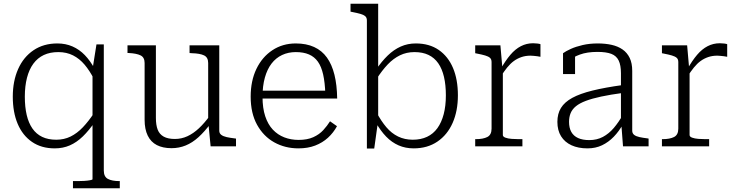

<svg xmlns="http://www.w3.org/2000/svg" viewBox="-20 -778 3921 1021"><path d="M368 223V185H395Q410 185 427.5 184Q445 183 458.5 180.5Q472 178 472 175V-410L473 -416L493 -542H532V129Q532 162 554 173.5Q576 185 614 185H617V223ZM285 -547Q329 -547 365.5 -531Q402 -515 431 -485Q460 -455 484 -411L480 -357Q457 -402 430 -434Q403 -466 368.5 -483.5Q334 -501 290 -501Q246 -501 213 -485.5Q180 -470 157.5 -439.5Q135 -409 123.5 -364.5Q112 -320 112 -264Q112 -209 122 -166.5Q132 -124 152.5 -94.5Q173 -65 204.5 -50Q236 -35 279 -35Q321 -35 355.5 -52Q390 -69 420.5 -101Q451 -133 480 -177L483 -128Q453 -84 420.5 -52.5Q388 -21 351.5 -5Q315 11 271 11Q200 11 150 -23.5Q100 -58 74 -119.5Q48 -181 48 -264Q48 -347 76.5 -411Q105 -475 158.5 -511Q212 -547 285 -547Z M809 -537V-151Q809 -113 818.5 -88.5Q828 -64 850.5 -51.5Q873 -39 910 -39Q945 -39 976.5 -53.5Q1008 -68 1037.5 -95.5Q1067 -123 1096 -163L1099 -120Q1068 -78 1035.5 -48.5Q1003 -19 967.5 -4.5Q932 10 892 10Q846 10 814 -6.5Q782 -23 765.5 -57Q749 -91 749 -141V-443Q749 -473 727.5 -483.5Q706 -494 666 -496H658V-537ZM1146 -537V-83Q1146 -69 1156.5 -61Q1167 -53 1185 -49Q1203 -45 1228 -42L1235 -41V0H1100L1088 -123L1087 -127V-443Q1087 -473 1065 -483.5Q1043 -494 1001 -495L988 -496V-537Z M1376 -263Q1376 -203 1390.5 -159.5Q1405 -116 1431 -88.5Q1457 -61 1492 -47.5Q1527 -34 1568 -34Q1614 -34 1646 -48.5Q1678 -63 1699 -86Q1720 -109 1735 -133L1772 -107Q1753 -72 1724 -45.5Q1695 -19 1656 -4Q1617 11 1567 11Q1496 11 1438.5 -21Q1381 -53 1347 -114.5Q1313 -176 1313 -264Q1313 -348 1343.5 -411.5Q1374 -475 1428.5 -511Q1483 -547 1553 -547Q1609 -547 1650.5 -528Q1692 -509 1718.5 -472Q1745 -435 1758.5 -380.5Q1772 -326 1773 -254H1357V-296H1729L1710 -279Q1708 -339 1698.5 -381.5Q1689 -424 1670.5 -450Q1652 -476 1623 -488.5Q1594 -501 1553 -501Q1513 -501 1480 -485.5Q1447 -470 1424 -440Q1401 -410 1388.5 -365.5Q1376 -321 1376 -263Z M2180 11Q2136 11 2099.5 -5Q2063 -21 2033.5 -51.5Q2004 -82 1979 -126L1983 -179Q2007 -134 2034.5 -101.5Q2062 -69 2097 -52Q2132 -35 2175 -35Q2218 -35 2251 -50.5Q2284 -66 2306 -96.5Q2328 -127 2339.5 -171Q2351 -215 2351 -271Q2351 -326 2341 -369Q2331 -412 2310.5 -441.5Q2290 -471 2258.5 -486Q2227 -501 2184 -501Q2142 -501 2107 -484Q2072 -467 2042 -435.5Q2012 -404 1983 -359L1980 -408Q2010 -452 2042 -483Q2074 -514 2111 -530.5Q2148 -547 2191 -547Q2263 -547 2313 -512.5Q2363 -478 2389 -416.5Q2415 -355 2415 -271Q2415 -188 2387 -124.5Q2359 -61 2306 -25Q2253 11 2180 11ZM1931 -669Q1931 -684 1922.5 -691.5Q1914 -699 1897 -704Q1880 -709 1854 -714L1844 -716V-758H1991V-128L1989 -124L1970 12H1931Z M2854 -543V-476Q2846 -478 2836.5 -479Q2827 -480 2818 -481Q2809 -482 2801 -482Q2775 -482 2753 -474.5Q2731 -467 2712.5 -453.5Q2694 -440 2677 -419Q2660 -398 2643 -371L2642 -410Q2668 -456 2694 -486.5Q2720 -517 2750 -532.5Q2780 -548 2815 -548Q2827 -548 2838.5 -546.5Q2850 -545 2854 -543ZM2507 0V-38H2510Q2549 -38 2571.5 -49.5Q2594 -61 2594 -94V-448Q2594 -463 2585.5 -470.5Q2577 -478 2560 -483Q2543 -488 2517 -493L2507 -495V-537H2641L2652 -411L2654 -413V-60Q2654 -51 2667.5 -46Q2681 -41 2700.5 -39.5Q2720 -38 2738 -38H2758V0Z M3293 -326V-284Q3226 -275 3177 -264.5Q3128 -254 3095 -241.5Q3062 -229 3042.5 -213Q3023 -197 3014.5 -176.5Q3006 -156 3006 -130Q3006 -98 3018 -76.5Q3030 -55 3054 -44Q3078 -33 3114 -33Q3154 -33 3186 -50Q3218 -67 3244 -97.5Q3270 -128 3293 -169V-118Q3272 -80 3244 -51Q3216 -22 3181.5 -5.5Q3147 11 3104 11Q3055 11 3019 -5.5Q2983 -22 2963.5 -53.5Q2944 -85 2944 -130Q2944 -173 2963 -204Q2982 -235 3023 -257.5Q3064 -280 3131 -296.5Q3198 -313 3293 -326ZM3293 0 3284 -118 3282 -122V-389Q3282 -431 3270 -456Q3258 -481 3231 -491.5Q3204 -502 3157 -502Q3102 -502 3064 -488Q3026 -474 3004 -455Q3002 -461 3003.5 -467.5Q3005 -474 3010 -480.5Q3015 -487 3022 -490.5Q3029 -494 3038 -494V-384H2974V-495Q2989 -506 3015.5 -518Q3042 -530 3078.5 -538.5Q3115 -547 3159 -547Q3199 -547 3232.5 -539.5Q3266 -532 3290.5 -515Q3315 -498 3328.5 -470Q3342 -442 3342 -401V-83Q3342 -69 3352 -61Q3362 -53 3380.5 -49Q3399 -45 3424 -42L3429 -41V0Z M3847 -543V-476Q3839 -478 3829.5 -479Q3820 -480 3811 -481Q3802 -482 3794 -482Q3768 -482 3746 -474.5Q3724 -467 3705.5 -453.5Q3687 -440 3670 -419Q3653 -398 3636 -371L3635 -410Q3661 -456 3687 -486.5Q3713 -517 3743 -532.5Q3773 -548 3808 -548Q3820 -548 3831.5 -546.5Q3843 -545 3847 -543ZM3500 0V-38H3503Q3542 -38 3564.5 -49.5Q3587 -61 3587 -94V-448Q3587 -463 3578.5 -470.5Q3570 -478 3553 -483Q3536 -488 3510 -493L3500 -495V-537H3634L3645 -411L3647 -413V-60Q3647 -51 3660.5 -46Q3674 -41 3693.5 -39.5Q3713 -38 3731 -38H3751V0Z"/></svg>

Font: Roboto Serif ExtraLight
Style: Regular
Weight: 250
Version: Version 1.007